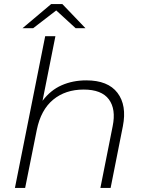

<svg xmlns="http://www.w3.org/2000/svg" viewBox="-20 -919 713 939"><path d="M402 -526Q508 -526 554.5 -465Q601 -404 581 -302L521 0H471L531 -302Q548 -385 512.5 -433Q477 -481 389 -481Q300 -481 240 -431.5Q180 -382 160 -284L103 0H53L201 -742H251L188 -426Q227 -478 281.5 -502Q336 -526 402 -526ZM90 -781 230 -899H285L398 -781H350L255 -868L142 -781Z"/></svg>

Font: Montserrat Light
Style: Italic
Weight: 300
Italic angle: -11.3°
Designer: Julieta Ulanovsky
Foundry: Julieta Ulanovsky
Version: Version 9.000; ttfautohint (v1.8.4.7-5d5b)